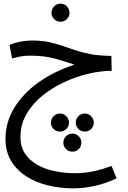

<svg xmlns="http://www.w3.org/2000/svg" viewBox="-20 -638 699 1052"><path d="M380 394Q310 394 243.5 378Q177 362 124.5 328.5Q72 295 41 244Q10 193 10 124Q10 32 58 -47Q106 -126 191 -186.5Q276 -247 388 -284Q339 -300 282.5 -316.5Q226 -333 141 -333Q111 -333 88.5 -328Q66 -323 46 -318L32 -392Q58 -403 90.5 -409.5Q123 -416 156 -416Q208 -416 247.5 -407.5Q287 -399 322 -387Q357 -375 393.5 -362.5Q430 -350 475 -341.5Q520 -333 581 -332H590L592 -250Q534 -250 466.5 -234.5Q399 -219 333 -188.5Q267 -158 212.5 -114Q158 -70 125 -13Q92 44 92 114Q92 166 117 203.5Q142 241 184.5 265Q227 289 280.5 300Q334 311 390 311Q489 311 591 271L619 339Q561 367 500 380.5Q439 394 380 394ZM309 83Q288 83 273.5 68.5Q259 54 259 34Q259 14 273.5 -1Q288 -16 309 -16Q329 -16 343.5 -1Q358 14 358 34Q358 54 343.5 68.5Q329 83 309 83ZM445 83Q424 83 409.5 68.5Q395 54 395 34Q395 14 409.5 -1Q424 -16 445 -16Q465 -16 479.5 -1Q494 14 494 34Q494 54 479.5 68.5Q465 83 445 83ZM377 193Q356 193 341.5 178.5Q327 164 327 144Q327 124 341.5 109Q356 94 377 94Q397 94 411.5 109Q426 124 426 144Q426 164 411.5 178.5Q397 193 377 193ZM312 -519Q291 -519 276.5 -533.5Q262 -548 262 -568Q262 -588 276.5 -603Q291 -618 312 -618Q332 -618 346.5 -603Q361 -588 361 -568Q361 -548 346.5 -533.5Q332 -519 312 -519Z"/></svg>

Font: Go Noto Current
Style: Regular
Weight: 400
Designer: Monotype Design Team
Foundry: Monotype Imaging Inc.
Version: Version 2.007; ttfautohint (v1.8) -l 8 -r 50 -G 200 -x 14 -D